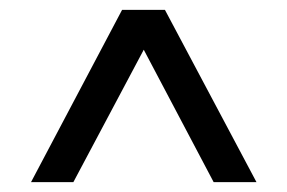

<svg xmlns="http://www.w3.org/2000/svg" viewBox="-20 -720 583 390"><path d="M43 -350 228 -700H315L501 -350H414L272 -619L129 -350Z"/></svg>

Font: Red Hat Display Medium
Style: Regular
Weight: 500
Designer: Pentagram / MCKL
Foundry: Pentagram / MCKL
Version: Version 1.005; Red Hat Display Medium